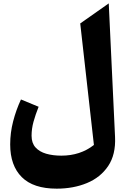

<svg xmlns="http://www.w3.org/2000/svg" viewBox="-20 -831 738 1131"><path d="M620.6 -811 657.7 -24.4Q662.6 79.6 617.2 147Q571.8 214.4 492.2 247.3Q412.6 280.3 314 280.3Q176.3 280.3 108.2 212.2Q40 144 40 20Q40 -49.3 57.4 -116.2Q74.7 -183.1 103.5 -245.1L207.5 -202.1Q189 -155.8 177.5 -114.3Q166 -72.8 166 -31.2Q166 11.7 189.2 37.4Q212.4 63 252 74.5Q291.5 85.9 341.3 85.9Q453.1 85.9 533.2 22.9L452.6 -692.9Z"/></svg>

Font: Pinar-DS1-FD Bold
Style: Regular
Weight: 700
Designer: Amin Abedi
Version: Version 2.000